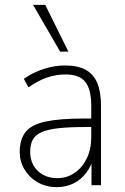

<svg xmlns="http://www.w3.org/2000/svg" viewBox="-20 -761 512 789"><path d="M214 8Q169 8 134.5 -12Q100 -32 80.5 -65Q61 -98 61 -136Q61 -188 85 -218.5Q109 -249 167.5 -261.5Q226 -274 327 -274H365V-239H329Q263 -239 219 -234Q175 -229 150 -217.5Q125 -206 114.5 -186.5Q104 -167 104 -138Q104 -89 135 -59Q166 -29 216 -29Q255 -29 286.5 -50.5Q318 -72 336.5 -110Q355 -148 355 -197V-326Q355 -394 330.5 -424.5Q306 -455 250 -455Q210 -455 173.5 -442.5Q137 -430 97 -402L78 -437Q102 -454 130.5 -466.5Q159 -479 189 -485.5Q219 -492 248 -492Q299 -492 331.5 -474.5Q364 -457 379.5 -420.5Q395 -384 395 -327V0H356V-118H366Q356 -79 334 -50.5Q312 -22 281.5 -7Q251 8 214 8ZM227 -549 116 -741H166L261 -549Z"/></svg>

Font: Nunito Sans 12pt ExtraLight SemiCondensed
Style: Regular
Weight: 200
Width: 4
Version: Version 3.101;gftools[0.9.27]